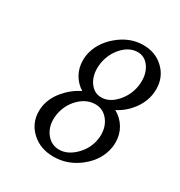

<svg xmlns="http://www.w3.org/2000/svg" viewBox="-129 -603 650 694"><g transform="rotate(30 196.0 -256.0)"><path d="M63.5 -116.2Q63.5 -126 64.9 -136.2Q70.8 -173.3 98.1 -206.3Q125.5 -239.3 163.1 -257.8Q138.2 -272.9 123.8 -298.6Q109.4 -324.2 109.4 -355.5Q109.4 -365.7 110.8 -376Q120.1 -431.2 168 -471.7Q215.8 -512.2 272 -512.2Q323.7 -512.2 357.7 -479.2Q391.6 -446.3 391.6 -397Q391.6 -386.7 390.1 -376Q384.3 -338.9 359.9 -307.1Q335.4 -275.4 300.8 -257.8Q328.6 -242.7 344.5 -216.1Q360.4 -189.5 360.4 -156.2Q360.4 -146.5 358.9 -136.2Q349.6 -79.6 300.5 -39.8Q251.5 0 190.9 0Q135.7 0 99.6 -33.4Q63.5 -66.9 63.5 -116.2ZM123.5 -117.7Q123.5 -81.5 144 -56.9Q164.6 -32.2 195.8 -32.2Q231 -32.2 262.2 -63.2Q293.5 -94.2 299.8 -136.2Q301.3 -145.5 301.3 -154.3Q301.3 -190.4 280.8 -215.3Q260.3 -240.2 229 -240.2Q191.9 -240.2 161.9 -210Q131.8 -179.7 125 -136.2Q123.5 -127 123.5 -117.7ZM168.5 -356Q168.5 -320.3 186.8 -296.1Q205.1 -272 233.9 -272Q266.6 -272 294.9 -302.7Q323.2 -333.5 330.1 -376Q331.5 -386.2 331.5 -397Q331.5 -432.1 313.5 -456.1Q295.4 -480 267.1 -480Q232.9 -480 204.8 -449.7Q176.8 -419.4 169.9 -376Q168.5 -365.7 168.5 -356Z"/></g></svg>

Font: Gawaa
Style: Italic
Weight: 400
Designer: T. Christopher White
Version: Version 1.0